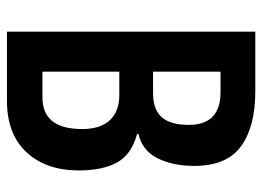

<svg xmlns="http://www.w3.org/2000/svg" viewBox="-121 -633 754 552"><g transform="rotate(90 256.0 -357.0)"><path d="M242 -714Q344 -714 400.5 -673Q457 -632 457 -538Q457 -477 435 -433Q413 -389 365 -378V-374Q423 -359 446.5 -317.5Q470 -276 470 -207Q470 -112 417.5 -56Q365 0 270 0H71V-714ZM247 -420Q295 -420 317 -445Q339 -470 339 -523Q339 -614 245 -614H186V-420ZM186 -323V-102H260Q351 -102 351 -216Q351 -269 325.5 -296Q300 -323 253 -323Z"/></g></svg>

Font: Noto Sans Sinhala ExtraCondensed SemiBold
Style: Regular
Weight: 600
Width: 2
Designer: Jelle Bosma - Monotype Design Team
Foundry: Monotype Imaging Inc.
Version: Version 2.006; ttfautohint (v1.8.4.7-5d5b)